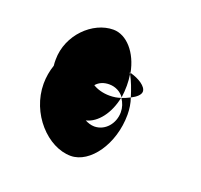

<svg xmlns="http://www.w3.org/2000/svg" viewBox="-85 -769 646 618"><g transform="rotate(20 238.5 -460.5)"><path d="M53 -435C53 -333 135 -246 214 -246C280 -246 341 -332 341 -433C341 -452 338 -472 332 -489C322 -484 313 -480 304 -477C313 -464 318 -449 318 -433C318 -394 290 -361 253 -361C242 -361 230 -365 221 -370C260 -379 292 -422 303 -477C292 -473 279 -471 265 -471C243 -471 222 -477 208 -486C219 -499 235 -505 253 -505C274 -505 293 -495 304 -479C306 -492 307 -506 307 -520C307 -533 306 -546 304 -558L301 -563H304C292 -628 251 -675 205 -675C135 -675 63 -606 63 -521C63 -514 63 -507 64 -500C57 -480 53 -457 53 -435ZM304 -477V-479C304 -478 303 -478 303 -477C303 -477 304 -477 304 -477ZM304 -563V-559C315 -539 324 -515 332 -489C350 -498 362 -509 362 -520C362 -537 335 -555 304 -563Z"/></g></svg>

Font: Ampere
Style: SCUltCnd
Weight: 400
Version: Version 1